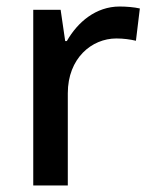

<svg xmlns="http://www.w3.org/2000/svg" viewBox="-20 -569 463 589"><path d="M347 -549C274 -549 218 -501 185 -443H180L166 -539H82V0H188V-283C188 -390 261 -451 337 -451C359 -451 380 -448 397 -444L409 -543C392 -547 367 -549 347 -549Z"/></svg>

Font: Noto Sans Canadian Aboriginal Medium
Style: Regular
Weight: 500
Designer: Monotype Design Team, Typotheque's Kevin King
Foundry: Monotype Imaging Inc.
Version: Version 2.004